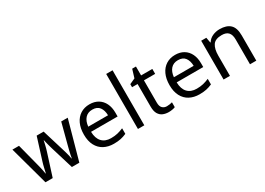

<svg xmlns="http://www.w3.org/2000/svg" viewBox="-9 -1523 3168 2297"><g transform="rotate(-30 1575.5 -375.0)"><path d="M431 -303Q425 -324 419 -344.5Q413 -365 408.5 -383.5Q404 -402 400 -418Q396 -434 394 -445H390Q388 -434 384.5 -418Q381 -402 376.5 -383Q372 -364 366.5 -343.5Q361 -323 354 -302L258 -1H158L11 -537H102L176 -251Q184 -222 191 -192.5Q198 -163 203.5 -136.5Q209 -110 211 -91H215Q218 -103 222 -121Q226 -139 230.5 -159Q235 -179 240.5 -199Q246 -219 251 -235L346 -537H442L534 -235Q541 -212 548.5 -186Q556 -160 562 -135.5Q568 -111 570 -92H574Q576 -109 581.5 -134.5Q587 -160 594.5 -190.5Q602 -221 610 -251L685 -537H775L626 -1H523Z M1078 -546Q1147 -546 1196.5 -516Q1246 -486 1272.5 -431.5Q1299 -377 1299 -304V-251H932Q934 -160 978.5 -112.5Q1023 -65 1103 -65Q1154 -65 1193.5 -74.5Q1233 -84 1275 -102V-25Q1234 -7 1194 1.5Q1154 10 1099 10Q1023 10 964.5 -21Q906 -52 873.5 -113.5Q841 -175 841 -264Q841 -352 870.5 -415Q900 -478 953.5 -512Q1007 -546 1078 -546ZM1077 -474Q1014 -474 977.5 -433.5Q941 -393 934 -321H1207Q1206 -389 1175 -431.5Q1144 -474 1077 -474Z M1523 0H1435V-760H1523Z M1872 -62Q1892 -62 1913 -65.5Q1934 -69 1947 -73V-6Q1933 1 1907 5.5Q1881 10 1857 10Q1815 10 1779.5 -4.5Q1744 -19 1722 -55Q1700 -91 1700 -156V-468H1624V-510L1701 -545L1736 -659H1788V-536H1943V-468H1788V-158Q1788 -109 1811.5 -85.5Q1835 -62 1872 -62Z M2261 -546Q2330 -546 2379.5 -516Q2429 -486 2455.5 -431.5Q2482 -377 2482 -304V-251H2115Q2117 -160 2161.5 -112.5Q2206 -65 2286 -65Q2337 -65 2376.5 -74.5Q2416 -84 2458 -102V-25Q2417 -7 2377 1.5Q2337 10 2282 10Q2206 10 2147.5 -21Q2089 -52 2056.5 -113.5Q2024 -175 2024 -264Q2024 -352 2053.5 -415Q2083 -478 2136.5 -512Q2190 -546 2261 -546ZM2260 -474Q2197 -474 2160.5 -433.5Q2124 -393 2117 -321H2390Q2389 -389 2358 -431.5Q2327 -474 2260 -474Z M2876 -546Q2972 -546 3021 -499.5Q3070 -453 3070 -349V0H2983V-343Q2983 -408 2954 -440Q2925 -472 2863 -472Q2774 -472 2740 -422Q2706 -372 2706 -278V0H2618V-536H2689L2702 -463H2707Q2733 -505 2779 -525.5Q2825 -546 2876 -546Z"/></g></svg>

Font: Noto Sans Adlam Unjoined
Style: Regular
Weight: 400
Designer: Mark Jamra, Neil Patel
Foundry: JamraPatel LLC
Version: Version 3.001